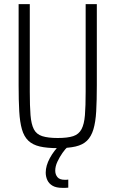

<svg xmlns="http://www.w3.org/2000/svg" viewBox="-20 -708 558 928"><path d="M259 8Q207 8 172.5 0Q138 -8 117 -28Q96 -48 86 -83Q76 -118 73 -170Q70 -222 70 -296V-688H124V-264Q124 -195 127.5 -151.5Q131 -108 143.5 -83.5Q156 -59 184 -50Q212 -41 259 -41Q307 -41 334 -50Q361 -59 374 -83.5Q387 -108 390.5 -151.5Q394 -195 394 -264V-688H448V-296Q448 -222 445 -170Q442 -118 431.5 -83Q421 -48 400.5 -28Q380 -8 345.5 0Q311 8 259 8ZM282 200Q252 200 234.5 190Q217 180 209 163Q201 146 201 126Q201 93 221 56Q241 19 272 -10L309 0Q296 11 282 31Q268 51 257.5 73.5Q247 96 247 117Q247 135 257.5 148Q268 161 293 161Q296 161 300 161Q304 161 310 160V199Q300 200 295 200Q290 200 282 200Z"/></svg>

Font: Saira Condensed Light
Style: Regular
Weight: 300
Width: 3
Designer: Hector Gatti with collaboration of the Omnibus-Type team
Foundry: Omnibus-Type
Version: Version 1.101